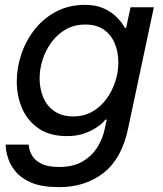

<svg xmlns="http://www.w3.org/2000/svg" viewBox="-20 -560 669 790"><path d="M223 210Q154 210 111.5 192.5Q69 175 46.5 148.5Q24 122 15 96Q6 70 4.5 52.5Q3 35 3 35H98Q98 35 100 49Q102 63 112.5 81Q123 99 149 113Q175 127 223 127Q281 127 319.5 104.5Q358 82 380.5 46Q403 10 411 -30L419 -68H414Q414 -68 404.5 -57.5Q395 -47 375 -34Q355 -21 325.5 -10.5Q296 0 255 0Q185 0 139 -31.5Q93 -63 71 -114Q49 -165 49 -224Q49 -280 67.5 -336Q86 -392 122 -438Q158 -484 210.5 -512Q263 -540 330 -540Q375 -540 406.5 -525.5Q438 -511 457 -492.5Q476 -474 485 -459.5Q494 -445 494 -445H499L517 -530H613L507 -31Q481 93 406 151.5Q331 210 223 210ZM281 -81Q325 -81 359.5 -100.5Q394 -120 418 -153Q442 -186 454.5 -225Q467 -264 467 -303Q467 -345 452.5 -380.5Q438 -416 408 -437.5Q378 -459 331 -459Q286 -459 251.5 -439.5Q217 -420 192.5 -387Q168 -354 155.5 -315Q143 -276 143 -237Q143 -196 157.5 -160.5Q172 -125 203 -103Q234 -81 281 -81Z"/></svg>

Font: Be Vietnam Pro
Style: Italic
Weight: 400
Italic angle: -12°
Designer: Lam Bao, Tony Le, Vietanh Nguyen
Foundry: Yellow Type Foundry
Version: Version 1.002; ttfautohint (v1.8.3)